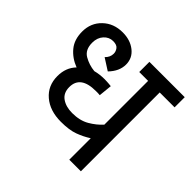

<svg xmlns="http://www.w3.org/2000/svg" viewBox="-159 -790 949 949"><g transform="rotate(45 315.0 -316.0)"><path d="M526 -551H630V-622H383V-551H445V-245Q419 -216 382 -194.5Q345 -173 292 -173Q248 -173 219.5 -193Q191 -213 191 -254Q191 -333 298 -333Q303 -333 311.5 -333Q320 -333 326 -332L333 -402Q326 -403 312.5 -404Q299 -405 288 -405Q253 -405 223 -397Q183 -401 149.5 -420.5Q116 -440 116 -489Q116 -524 136 -546Q156 -568 184 -568Q210 -568 220 -554.5Q230 -541 230 -526Q230 -501 210 -482L271 -443Q311 -484 311 -531Q311 -576 275.5 -604Q240 -632 187 -632Q124 -632 83 -592.5Q42 -553 42 -493Q42 -437 71.5 -401.5Q101 -366 148 -348Q111 -310 111 -251Q111 -184 158.5 -143.5Q206 -103 283 -103Q341 -103 377.5 -116.5Q414 -130 445 -150V0H526Z"/></g></svg>

Font: Noto Sans Devanagari
Style: Regular
Weight: 400
Designer: Jelle Bosma - Monotype Design Team
Foundry: Monotype Imaging Inc.
Version: Version 1.901